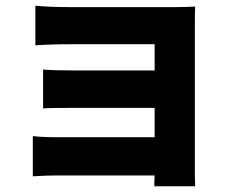

<svg xmlns="http://www.w3.org/2000/svg" viewBox="-20 -585 800 673"><path d="M521 68Q521 64 521 54Q522 38 522 30H178Q143 30 95 33V-108Q127 -104 179 -104H522V-207H244Q155 -207 131 -205V-341Q173 -338 244 -338H522V-430H232Q158 -430 104 -426V-565Q152 -560 232 -560H584Q632 -560 664 -562Q663 -548 663 -488V-246V-5Q663 2 663 28Q664 58 664 68Z"/></svg>

Font: GenSekiGothic TW H
Style: Regular
Weight: 900
Version: Version 1.501;PS 1;hotconv 16.6.51;makeotf.lib2.5.65220